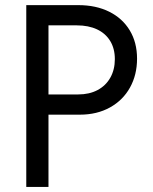

<svg xmlns="http://www.w3.org/2000/svg" viewBox="-20 -740 606 760"><path d="M84 -719.7H290Q359.9 -719.7 412.4 -693.6Q464.8 -667.5 493.7 -619.6Q522.5 -571.8 522.5 -507.8Q522.5 -443.8 494.6 -393.6Q466.8 -343.3 415.3 -314.7Q363.8 -286.1 295.9 -286.1H171.9V0H84ZM290 -366.2Q333.5 -366.2 366.2 -383.5Q398.9 -400.9 416.7 -432.6Q434.6 -464.4 434.6 -505.9Q434.6 -547.4 416.3 -577.6Q397.9 -607.9 364 -623.8Q330.1 -639.6 284.2 -639.6H171.9V-366.2Z"/></svg>

Font: Reddit Sans Fudge
Style: Regular
Weight: 400
Designer: Stephen Hutchings
Foundry: Reddit
Version: Version 1.011